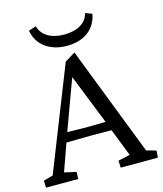

<svg xmlns="http://www.w3.org/2000/svg" viewBox="-131 -1012 941 1108"><g transform="rotate(-15 339.0 -457.5)"><path d="M5 0H197L199 -42L128 -58L186 -221C241 -222 288 -223 328 -223C365 -223 409 -222 456 -222L520 -58L449 -42L451 0H673L676 -42L618 -58L365 -711L303 -673L60 -58L3 -42ZM144 -900C160 -810 235 -759 335 -759C436 -759 507 -810 523 -900L483 -915C470 -859 416 -826 335 -826C258 -826 203 -859 189 -915ZM206 -278 316 -577 435 -278C406 -277 370 -276 328 -276C277 -276 237 -277 206 -278Z"/></g></svg>

Font: TPK Tissa Web Quiz
Style: Regular
Weight: 400
Designer: Jacques Le Bailly, Suppakit Chalermlarp | Katatrad Co.,Ltd.
Foundry: Jacques Le Bailly, Cadson Demak Co.,Ltd.
Version: Version 5.000;Glyphs 3.1.2 (3151)